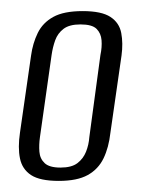

<svg xmlns="http://www.w3.org/2000/svg" viewBox="-20 -593 254 346"><path d="M86 -267Q52 -267 36 -277.5Q20 -288 16 -307.5Q12 -327 16 -354L36 -493Q39 -515 48 -533.5Q57 -552 76 -562.5Q95 -573 129 -573Q163 -573 179 -562.5Q195 -552 198.5 -533.5Q202 -515 199 -493L179 -354Q176 -327 166.5 -307.5Q157 -288 138 -277.5Q119 -267 86 -267ZM89 -291Q109 -291 119.5 -299Q130 -307 135 -319.5Q140 -332 141 -346L161 -494Q164 -508 163 -520.5Q162 -533 154 -541Q146 -549 125 -549Q105 -549 94.5 -541Q84 -533 79.5 -520.5Q75 -508 73 -494L52 -346Q50 -332 51 -319.5Q52 -307 60.5 -299Q69 -291 89 -291Z"/></svg>

Font: Alumni Sans
Style: Italic
Weight: 400
Italic angle: -8°
Version: Version 1.016